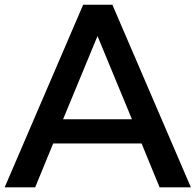

<svg xmlns="http://www.w3.org/2000/svg" viewBox="-41 -798 833 818"><path d="M185.6 -186.7 108.9 0H-21.1L313.3 -777.8H437.8L772.2 0H638.9L562.2 -186.7ZM374.4 -644.4 227.8 -290H521.1Z"/></svg>

Font: Paperlogy 6 SemiBold
Style: Regular
Weight: 600
Designer: redesigned by Lee Juim, glyphs from Gmarket Sans & Montserrat
Foundry: PT&
Version: Version 1.001